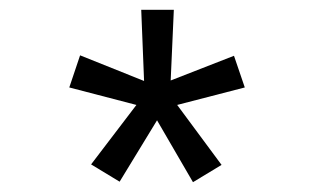

<svg xmlns="http://www.w3.org/2000/svg" viewBox="-20 -744 640 391"><path d="M327.6 -580.1 456.5 -630.4 478.5 -565.9 340.8 -530.3 431.2 -408.2 373 -373 299.8 -499 223.6 -374 165.5 -409.2 257.8 -530.3 121.1 -565.9 143.1 -631.3 273.4 -579.1 267.6 -724.1H334Z"/></svg>

Font: Cousine
Style: Regular
Weight: 400
Monospace: yes
Designer: Steve Matteson
Foundry: Ascender Corporation
Version: Version 1.20